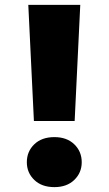

<svg xmlns="http://www.w3.org/2000/svg" viewBox="-20 -760 445 787"><path d="M96 -740H309L286 -264H119ZM203 7Q151 7 120.5 -22.5Q90 -52 90 -95Q90 -139 120.5 -168.5Q151 -198 203 -198Q254 -198 284.5 -168.5Q315 -139 315 -95Q315 -52 284.5 -22.5Q254 7 203 7Z"/></svg>

Font: Parkinsans Light ExtraBold
Style: Regular
Weight: 800
Version: Version 1.000